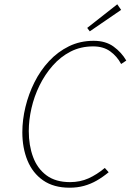

<svg xmlns="http://www.w3.org/2000/svg" viewBox="-20 -862 640 894"><path d="M304 12Q230 12 181 -22Q132 -56 108 -114.5Q84 -173 84 -246Q84 -304 98.5 -364Q113 -424 140.5 -479Q168 -534 208.5 -577.5Q249 -621 301 -646.5Q353 -672 416 -672Q472 -672 509 -645Q546 -618 568 -580L544 -564Q525 -600 493 -623Q461 -646 414 -646Q356 -646 309 -622Q262 -598 225.5 -556.5Q189 -515 164 -464Q139 -413 126.5 -358Q114 -303 114 -252Q114 -185 134 -131Q154 -77 196.5 -45.5Q239 -14 306 -14Q353 -14 392 -31.5Q431 -49 468 -80L486 -60Q458 -37 430 -21Q402 -5 371 3.5Q340 12 304 12ZM398 -716 386 -732 526 -842 544 -816Z"/></svg>

Font: Source Code Pro ExtraLight ExtraLight
Style: Italic
Weight: 250
Italic angle: -11°
Monospace: yes
Version: Version 1.016;hotconv 1.0.116;makeotfexe 2.5.65601